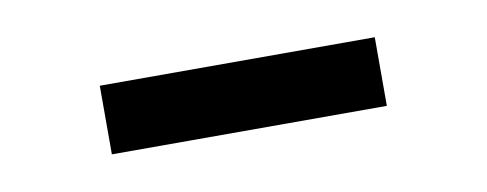

<svg xmlns="http://www.w3.org/2000/svg" viewBox="-26 -374 472 186"><g transform="rotate(-10 210.0 -281.0)"><path d="M74.5 -247.5V-315H345V-247.5Z"/></g></svg>

Font: Encode Sans SC Condensed Thin
Style: Regular
Weight: 400
Version: Version 3.002